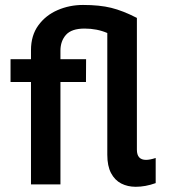

<svg xmlns="http://www.w3.org/2000/svg" viewBox="-20 -726 664 756"><path d="M514.5 9.5Q482.5 9.5 457.2 -3.5Q432 -16.5 417.2 -44.5Q402.5 -72.5 402.5 -116.5V-596Q362 -613.5 313 -613.5Q262 -613.5 240 -589Q218 -564.5 218 -526.5V-493H319L318.5 -403H218V0H102V-403H21.5V-493H102V-528.5Q102 -586.5 131 -626.2Q160 -666 206.8 -686.2Q253.5 -706.5 307 -706.5Q372 -706.5 417.8 -695.2Q463.5 -684 519 -655.5V-136.5Q519 -96.5 555 -96.5Q570.5 -96.5 593 -104V-5Q552.5 9.5 514.5 9.5Z"/></svg>

Font: Acari Sans Neue
Style: Bold
Weight: 700
Designer: Alfredo Marco Pradil (font), Cristiano Sobral (main changes)
Foundry: Hanken Design Co. (font), Cristiano Sobral (main changes)
Version: Version 2.459;March 19, 2022;FontCreator 14.0.0.2808 64-bit;